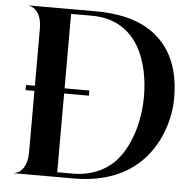

<svg xmlns="http://www.w3.org/2000/svg" viewBox="-54 -834 892 889"><g transform="rotate(5 392.0 -390.0)"><path d="M45 0H321C470 0 572 -49.5 637.5 -118C723 -206.5 752 -326.5 752 -410.5C752 -490.5 736.5 -588.5 672.5 -662.5C611 -733.5 516 -780 351.5 -780H45V-778.5C50.5 -778.5 104.5 -769.5 104.5 -676V-412H63.5V-388H104.5V-104C104.5 -10.5 50.5 -1.5 45 -1.5ZM242.5 -22V-388H357.5V-412H242.5V-758H340C448 -758 519 -706 560 -634C597.5 -567 612 -483 612 -407C612 -299.5 582 -181.5 515 -105C470 -54.5 399.5 -22 315.5 -22Z"/></g></svg>

Font: Beautique Display
Style: Bold
Weight: 700
Designer: Nhat-Quang Ngo
Version: Version 1.100;Glyphs 3.2.3 (3260)